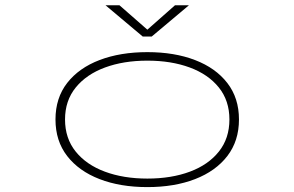

<svg xmlns="http://www.w3.org/2000/svg" viewBox="-20 -714 1140 744"><path d="M551 11Q446 11 365.8 -20Q285.5 -51 240.2 -109.5Q195 -168 195 -251Q195 -334.5 240.5 -392.8Q286 -451 366.2 -481.5Q446.5 -512 551 -512Q656 -512 736 -481.2Q816 -450.5 861 -392.2Q906 -334 906 -251Q906 -168 861 -109.5Q816 -51 736 -20Q656 11 551 11ZM551 -22Q644 -22 715.8 -48.8Q787.5 -75.5 828.2 -126.8Q869 -178 869 -251Q869 -324 828 -375Q787 -426 715.2 -452.5Q643.5 -479 551 -479Q459 -479 387 -452.5Q315 -426 273.5 -375Q232 -324 232 -251Q232 -178 273.2 -126.8Q314.5 -75.5 386.5 -48.8Q458.5 -22 551 -22ZM389 -693.5H443L551 -599L658 -693.5H712L568 -572.5H533Z"/></svg>

Font: Trispace Expanded Thin
Style: Regular
Weight: 100
Width: 7
Designer: Tyler Finck
Foundry: Etcetera Type Company
Version: Version 1.210; ttfautohint (v1.8.3)